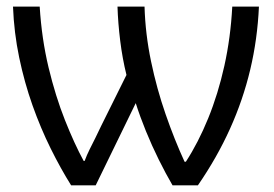

<svg xmlns="http://www.w3.org/2000/svg" viewBox="-20 -556 821 576"><path d="M756.8 -536.1Q752.4 -438.5 730.7 -347.2Q709 -255.9 669.9 -169.4Q630.9 -83 573.7 0H497.6Q477.1 -35.2 456.3 -77.1Q435.5 -119.1 417.7 -162.8Q399.9 -206.5 387.2 -246.6L267.1 0H193.4Q162.1 -49.8 132.1 -110.4Q102.1 -170.9 77.6 -239.7Q53.2 -308.6 37.6 -383.3Q22 -458 19 -536.1H99.1Q105 -439.9 125.7 -353.5Q146.5 -267.1 174.8 -195.8Q203.1 -124.5 231 -73.2H233.9Q240.2 -90.3 248.8 -107.7Q257.3 -125 266.4 -142.8Q275.4 -160.6 283.7 -178.7L359.4 -331.1Q347.2 -380.4 340.6 -433.8Q334 -487.3 332.5 -536.1H413.6Q416 -454.1 433.1 -372.1Q450.2 -290 476.8 -213.4Q503.4 -136.7 533.7 -70.8H537.6Q574.7 -127.9 604.5 -200.9Q634.3 -273.9 653.1 -358.6Q671.9 -443.4 676.8 -536.1Z"/></svg>

Font: Wonky
Style: Regular
Weight: 400
Designer: Monotype Design Team
Foundry: Monotype Imaging Inc.
Version: Version 3.000